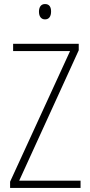

<svg xmlns="http://www.w3.org/2000/svg" viewBox="-20 -931 445 951"><path d="M203 -911C181 -911 173 -893 173 -873C173 -851 183 -835 203 -835C223 -835 233 -850 233 -874C233 -894 226 -911 203 -911ZM379 0V-36H75L370 -682V-714H45V-678H327L30 -31V0Z"/></svg>

Font: Noto Sans Malayalam Condensed ExtraLight
Style: Regular
Weight: 200
Width: 3
Designer: Jelle Bosma - Monotype Design Team
Foundry: Monotype Imaging Inc.
Version: Version 2.104